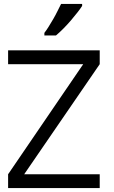

<svg xmlns="http://www.w3.org/2000/svg" viewBox="-20 -956 579 976"><path d="M21.2 0V-70.2L403 -629.8H21.2V-700H486.9V-629.8L103 -70.2H486.9V0ZM205.6 -788.9Q216.7 -803 228 -821.5Q239.4 -839.9 251 -859.8Q262.6 -879.8 272.5 -900Q282.3 -920.2 290.4 -935.9H397.5V-925.8Q389.4 -913.1 374 -893.2Q358.6 -873.2 339.9 -851.5Q321.2 -829.8 301.3 -809.8Q281.3 -789.9 264.6 -775.8H205.6Z"/></svg>

Font: Myanmar KatKuu
Style: Regular
Weight: 400
Designer: Khon Soe Zaw Thu
Foundry: MPUA
Version: Version 1.00 September 13, 2016, initial release